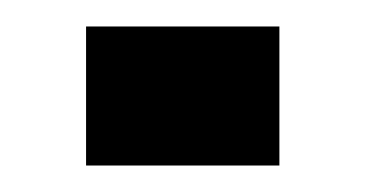

<svg xmlns="http://www.w3.org/2000/svg" viewBox="-20 -358 276 145"><path d="M45 -233V-338H191V-233Z"/></svg>

Font: Saira UltraCondensed ExtraBold
Style: Regular
Weight: 800
Width: 1
Designer: Hector Gatti with collaboration of the Omnibus-Type team
Foundry: Omnibus-Type
Version: Version 1.101